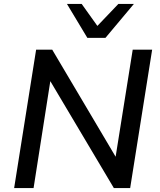

<svg xmlns="http://www.w3.org/2000/svg" viewBox="-20 -958 813 978"><path d="M52 0 164 -705H246L580 -141H566L656 -705H755L643 0H560L226 -562H239L151 0ZM425 -765 321 -938H396L476 -826L583 -938H662L517 -765Z"/></svg>

Font: Nunito Sans 10pt SemiBold
Style: Italic
Weight: 600
Italic angle: -9°
Designer: Vernon Adams
Foundry: Vernon Adams
Version: Version 3.101;gftools[0.9.27]